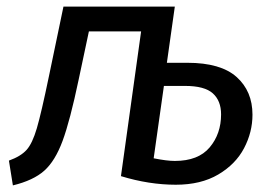

<svg xmlns="http://www.w3.org/2000/svg" viewBox="-20 -547 827 581"><path d="M744 -200Q744 -147 718.5 -98.5Q693 -50 640.5 -19Q588 12 512 12Q431 12 346 -14L407 -452H249L218 -306Q192 -182 169.5 -121Q147 -60 114 -30.5Q81 -1 19 14L7 -61Q43 -74 60.5 -93.5Q78 -113 91.5 -159Q105 -205 128 -316L172 -527H509L485 -357H547Q648 -357 696 -314Q744 -271 744 -200ZM649 -201Q649 -242 624 -264.5Q599 -287 540 -287H476L445 -68Q485 -60 509 -60Q580 -60 614.5 -101Q649 -142 649 -201Z"/></svg>

Font: Fira Sans
Style: Italic
Weight: 400
Italic angle: -8°
Designer: bBox Type GmbH & Carrois Corporate GbR & Edenspiekermann AG
Foundry: bBox Type GmbH & Carrois Corporate GbR & Edenspiekermann AG
Version: Version 4.301